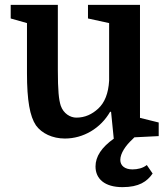

<svg xmlns="http://www.w3.org/2000/svg" viewBox="-20 -560 692 790"><path d="M24 -540V-484L91 -465V-259C91 -146 103 -81 128 -44C152 -11 196 10 247 10C323 10 394 -32 433 -100H437L448 10H449C398 46 373 84 373 125C373 176 411 210 484 210C552 210 585 187 608 154L584 119C568 132 546 137 525 137C494 137 475 122 475 98C475 71 497 39 524 14C527 11 530 8 533 5L633 0V-56L556 -75V-540H342V-484L429 -465V-228C426 -176 411 -138 384 -113C359 -90 330 -76 294 -76C269 -76 241 -93 230 -125C222 -150 218 -187 218 -272V-540Z"/></svg>

Font: Domine
Style: Bold
Weight: 700
Designer: Pablo Impallari, Rodrigo Fuenzalida, Brenda Gallo
Foundry: Pablo Impallari, Rodrigo Fuenzalida, Brenda Gallo
Version: Version 2.000